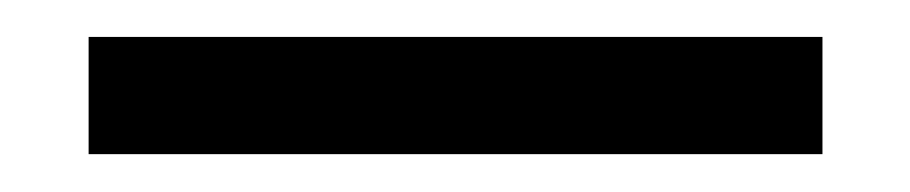

<svg xmlns="http://www.w3.org/2000/svg" viewBox="-20 20 493 104"><path d="M425.5 103.5H28V40H425.5Z"/></svg>

Font: Anek Devanagari Medium
Style: Regular
Weight: 400
Version: Version 1.003